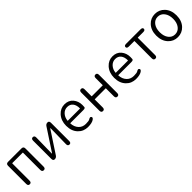

<svg xmlns="http://www.w3.org/2000/svg" viewBox="364 -1929 3318 3318"><g transform="rotate(-45 2022.5 -270.5)"><path d="M136 0Q95 0 95 -48V-492Q95 -540 143 -540H471Q519 -540 519 -492V-48Q519 0 479 0Q438 0 438 -48V-468Q438 -473 433 -473H181Q176 -473 176 -468V-48Q176 0 136 0Z M746 0Q708 0 708 -48V-492Q708 -540 747 -540Q787 -539 786 -491L779 -109Q779 -104 781 -104Q783 -104 790 -114L1048 -507Q1069 -540 1107 -540Q1145 -540 1145 -492V-48Q1145 0 1106 0Q1066 -1 1067 -49L1074 -431Q1074 -436 1072 -436Q1070 -436 1063 -426L805 -33Q783 0 746 0Z M1549 13Q1439 13 1368 -62Q1293 -140 1293 -270Q1293 -396 1367 -478Q1437 -554 1534 -554Q1635 -554 1691 -486.5Q1747 -419 1747 -326Q1747 -301 1745 -277Q1743 -252 1696 -252H1379Q1374 -252 1374 -247Q1378 -162 1428 -107Q1478 -52 1559 -52Q1631 -52 1654 -67Q1694 -94 1711 -69Q1728 -43 1687 -17Q1640 13 1549 13ZM1373 -317Q1373 -312 1378 -312H1670Q1675 -312 1675 -317Q1675 -397 1638.5 -442.5Q1602 -488 1535 -488Q1473 -488 1428 -442Q1381 -393 1373 -317Z M1925 0Q1884 0 1884 -48V-492Q1884 -540 1925 -540Q1965 -540 1965 -492V-323Q1965 -318 1970 -318H2232Q2237 -318 2237 -323V-492Q2237 -540 2278 -540Q2318 -540 2318 -492V-48Q2318 0 2278 0Q2237 0 2237 -48V-240Q2237 -245 2232 -245H1970Q1965 -245 1965 -240V-48Q1965 0 1925 0Z M2722 13Q2612 13 2541 -62Q2466 -140 2466 -270Q2466 -396 2540 -478Q2610 -554 2707 -554Q2808 -554 2864 -486.5Q2920 -419 2920 -326Q2920 -301 2918 -277Q2916 -252 2869 -252H2552Q2547 -252 2547 -247Q2551 -162 2601 -107Q2651 -52 2732 -52Q2804 -52 2827 -67Q2867 -94 2884 -69Q2901 -43 2860 -17Q2813 13 2722 13ZM2546 -317Q2546 -312 2551 -312H2843Q2848 -312 2848 -317Q2848 -397 2811.5 -442.5Q2775 -488 2708 -488Q2646 -488 2601 -442Q2554 -393 2546 -317Z M3205 0Q3164 0 3164 -48V-468Q3164 -473 3159 -473H3028Q2980 -473 2980 -507Q2980 -540 3028 -540H3381Q3429 -540 3429 -507Q3429 -473 3381 -473H3250Q3245 -473 3245 -468V-48Q3245 0 3205 0Z M3571 -61Q3496 -141 3496 -270.5Q3496 -400 3571 -480Q3640 -554 3744 -554Q3848 -554 3918 -480Q3993 -400 3993 -270.5Q3993 -141 3918 -61Q3848 13 3744 13Q3640 13 3571 -61ZM3625.5 -114.5Q3671 -55 3744 -55Q3817 -55 3863 -114.5Q3909 -174 3909 -270Q3909 -366 3863 -425.5Q3817 -485 3744 -485Q3671 -485 3625.5 -425.5Q3580 -366 3580 -270Q3580 -174 3625.5 -114.5Z"/></g></svg>

Font: Resource Han Rounded JP Normal
Style: Regular
Weight: 350
Designer: Cyano Hao (round all glyphs); Ryoko NISHIZUKA 西塚涼子 (kana, bopomofo & ideographs); Paul D. Hunt (Latin, Greek & Cyrillic)
Foundry: Cyano Hao
Version: 0.990